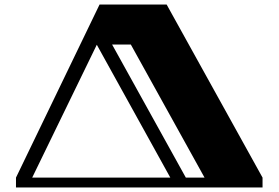

<svg xmlns="http://www.w3.org/2000/svg" viewBox="-20 -821 1220 841"><path d="M50 0V-43L416 -801H710L1130 -43V0ZM794 -43H876L553 -626H471ZM121 -43H726L404 -625Z"/></svg>

Font: Diplomata SC
Style: Regular
Weight: 400
Designer: Eduardo Rodriguez Tunni
Foundry: Eduardo Rodriguez Tunni
Version: Version 1.002; ttfautohint (v1.8.4.7-5d5b);gftools[0.9.23]